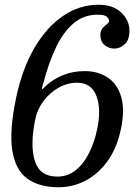

<svg xmlns="http://www.w3.org/2000/svg" viewBox="-20 -780 590 810"><path d="M440 -691Q440 -701 430.5 -709.5Q421 -718 391.5 -718Q333.5 -718 290.5 -681.8Q247.5 -645.5 216.5 -580.8Q185.5 -516 163 -430Q159.5 -417.5 157.8 -412Q156 -406.5 158 -405Q160.5 -403.5 164 -408Q167.5 -412.5 175.5 -419.5Q206.5 -447.5 247.5 -463.8Q288.5 -480 338 -480Q393.5 -480 434.2 -453Q475 -426 491.2 -371.8Q507.5 -317.5 490 -235Q473 -155 433.8 -100.5Q394.5 -46 341 -18Q287.5 10 227 10Q146.5 10 96 -25.8Q45.5 -61.5 32 -144.5Q18.5 -227.5 48.5 -370Q74 -490 125 -577.5Q176 -665 245.5 -712.5Q315 -760 395.5 -760Q457 -760 491.5 -727Q526 -694 526 -651Q526 -610.5 505.5 -592.8Q485 -575 463 -575Q439 -575 421.2 -589.8Q403.5 -604.5 403.5 -633Q403.5 -651 412.8 -661.2Q422 -671.5 431 -678Q440 -684.5 440 -691ZM390 -235Q408 -320.5 386.5 -375.8Q365 -431 305.5 -431Q264 -431 227 -410Q190 -389 164 -354.5Q138 -320 129.5 -280Q106 -168.5 126.8 -101.8Q147.5 -35 221.5 -35Q266 -35 299.8 -62.2Q333.5 -89.5 356 -135Q378.5 -180.5 390 -235Z"/></svg>

Font: Besley*
Style: Italic
Weight: 400
Italic angle: -13°
Designer: Owen Earl
Foundry: indestructible type*
Version: Version 2.000; ttfautohint (v1.8.3)